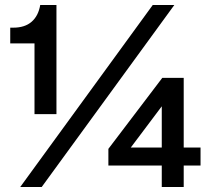

<svg xmlns="http://www.w3.org/2000/svg" viewBox="-20 -749 835 769"><path d="M118.2 -292V-575.2H21V-638.2H33.2Q79.6 -638.2 106.7 -661.9Q133.8 -685.5 141.1 -729H206.1V-292ZM61 0 591.8 -729H678.2L147 0ZM627.9 0V-85.9H414.1V-152.8L629.9 -437H715.8V-158.2H783.2V-85.9H715.8V0ZM503.9 -158.2H627.9V-323.2Z"/></svg>

Font: BDO Grotesk Medium
Style: Regular
Weight: 500
Designer: Deni Anggara
Foundry: Lokal Container
Version: Version 2.000